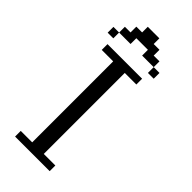

<svg xmlns="http://www.w3.org/2000/svg" viewBox="-201 -543 573 573"><g transform="rotate(45 85.5 -256.0)"><path d="M0 0V-23.9H48.3V-365.7H0V-390.1H146V-365.7H97.2V-23.9H146V0ZM-23.9 -414.6V-439H0V-414.6ZM146 -414.6V-439H170.4V-414.6ZM0 -439V-463.4H23.9V-487.8H48.3V-511.7H97.2V-487.8H121.6V-463.4H146V-439H97.2V-463.4H48.3V-439Z"/></g></svg>

Font: FS Mondwest Regular
Style: Regular
Weight: 400
Designer: NZWStudios2024
Foundry: https://fontstruct.com
Version: Version 1.0